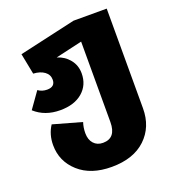

<svg xmlns="http://www.w3.org/2000/svg" viewBox="-137 -638 871 967"><g transform="rotate(-20 298.0 -154.0)"><path d="M367 -533H545V1Q545 101 479.5 163Q414 225 297 225Q186 225 121 166.5Q56 108 56 21Q56 -36 85 -80L238 -37Q229 -10 229 20Q229 55 247.5 75.5Q266 96 297 96Q367 96 367 10V-421L224 -388Q264 -376 289.5 -344.5Q315 -313 315 -270Q315 -208 271 -170Q227 -132 151 -132Q69 -132 15 -181L76 -267Q97 -252 124 -252Q167 -252 167 -290Q167 -317 144.5 -333.5Q122 -350 85 -352L63 -464Z"/></g></svg>

Font: FiraGO ExtraBold
Style: Regular
Weight: 800
Designer: bBox Type
Foundry: bBox Type GmbH
Version: Version 1.001;PS 001.001;hotconv 1.0.88;makeotf.lib2.5.64775